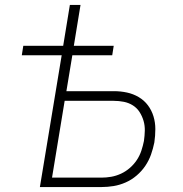

<svg xmlns="http://www.w3.org/2000/svg" viewBox="-20 -755 740 775"><path d="M141 0 229 -532H68L74 -570H235L262 -735H305L278 -570H439L433 -532H272L248 -387H440Q467 -387 492.5 -381.5Q518 -376 540 -363Q562 -350 577 -330Q592 -310 599.5 -285.5Q607 -261 607 -234Q607 -207 603 -180Q598 -155 589.5 -131Q581 -107 566.5 -85.5Q552 -64 531.5 -46.5Q511 -29 487 -18.5Q463 -8 438.5 -4Q414 0 390 0ZM389 -38Q409 -38 429 -41.5Q449 -45 468.5 -54Q488 -63 504.5 -77.5Q521 -92 532.5 -109.5Q544 -127 550.5 -146.5Q557 -166 561 -186Q564 -207 564.5 -227.5Q565 -248 559.5 -267Q554 -286 543.5 -302.5Q533 -319 516.5 -329.5Q500 -340 480 -344Q460 -348 439 -348H241L190 -38Z"/></svg>

Font: Iosevka Aile Extralight
Style: Italic
Weight: 200
Italic angle: -9°
Designer: Belleve Invis
Foundry: Belleve Invis
Version: Version 31.1.0; ttfautohint (v1.8.4)